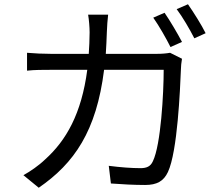

<svg xmlns="http://www.w3.org/2000/svg" viewBox="-20 -844 1040 902"><path d="M477 -591C479 -624 481 -658 482 -694C483 -718 485 -753 488 -775H394C398 -752 401 -715 401 -692C401 -657 399 -623 397 -591H221C183 -591 142 -593 107 -596V-512C142 -516 182 -516 222 -516H390C363 -310 291 -184 192 -95C162 -66 121 -38 90 -21L162 38C329 -77 433 -228 469 -516H749C749 -409 736 -163 698 -86C687 -62 669 -54 640 -54C598 -54 545 -58 491 -65L501 18C553 22 611 25 662 25C717 25 749 7 769 -36C814 -132 826 -423 830 -519C830 -532 832 -551 835 -568L779 -596C762 -593 742 -591 715 -591ZM700 -761C727 -723 761 -663 781 -623L835 -647C814 -687 778 -748 753 -784ZM810 -801C838 -764 871 -707 893 -664L946 -688C928 -725 889 -787 863 -824Z"/></svg>

Font: Source Han Sans CN Regular
Style: Regular
Weight: 400
Designer: Ryoko NISHIZUKA (kana & ideographs); Paul D. Hunt (Latin, Greek & Cyrillic); Wenlong ZHANG (bopomofo); Sandoll Communica
Foundry: Adobe Systems Incorporated
Version: Version 1.004;PS 1.004;hotconv 1.0.82;makeotf.lib2.5.63406